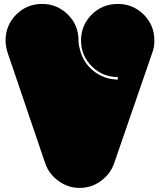

<svg xmlns="http://www.w3.org/2000/svg" viewBox="-20 -960 836 959"><path d="M521.5 -568.4Q532.2 -565.4 543.9 -564.5Q555.7 -562.5 568.4 -562.5Q568.4 -566.4 568.4 -575.2Q492.2 -575.2 438.5 -628.9Q384.8 -681.6 384.8 -757.8Q384.8 -834 438.5 -887.7Q492.2 -940.4 568.4 -940.4Q643.6 -940.4 697.3 -887.7Q751 -834 751 -758.8Q751 -742.2 749 -727.5Q746.1 -711.9 741.2 -698.2Q677.7 -512.7 549.8 -143.6Q531.2 -90.8 484.4 -56.6Q437.5 -21.5 377.9 -21.5Q318.4 -21.5 271.5 -56.6Q224.6 -90.8 206.1 -143.6Q143.6 -328.1 17.6 -698.2Q13.7 -710.9 10.7 -726.6Q7.8 -742.2 7.8 -757.8Q7.8 -834 61.5 -887.7Q114.3 -940.4 190.4 -940.4Q264.6 -940.4 318.4 -887.7Q372.1 -835 372.1 -758.8Q372.1 -747.1 374 -735.4Q377 -724.6 378.9 -713.9Q391.6 -660.2 429.7 -621.1Q468.8 -582 521.5 -568.4Z"/></svg>

Font: Superfatty
Style: Fat
Weight: 400
Version: Version 1.0